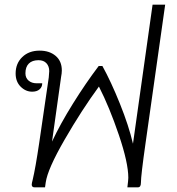

<svg xmlns="http://www.w3.org/2000/svg" viewBox="-20 -803 759 823"><path d="M688 -783 604 -190Q584 -50 584 -19Q584 0 571 0H526Q530 -32 530 -41Q530 -105 489.5 -224.5Q449 -344 404 -432Q330 -331 257 -204.5Q184 -78 176 -21L173 0H128Q116 0 116 -12Q116 -17 120 -32Q132 -82 148 -190L189 -471Q191 -491 191 -498Q191 -519 179 -532Q167 -545 145 -545Q118 -545 103.5 -530.5Q89 -516 89 -489Q89 -469 102.5 -457.5Q116 -446 137 -446H161Q161 -430 149.5 -420Q138 -410 118 -410Q90 -410 68.5 -431.5Q47 -453 47 -488Q47 -531 75.5 -558.5Q104 -586 150 -586Q192 -586 218.5 -563.5Q245 -541 245 -501Q245 -489 242 -474L203 -196Q238 -271 292.5 -358.5Q347 -446 403 -520H419Q456 -453 494 -358.5Q532 -264 550 -187L634 -783Z"/></svg>

Font: Krub Light
Style: Italic
Weight: 300
Italic angle: -8°
Designer: Ekaluck Peanpanawate
Foundry: Cadson Demak Co.,Ltd.
Version: Version 1.000; ttfautohint (v1.6)